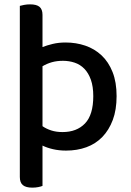

<svg xmlns="http://www.w3.org/2000/svg" viewBox="-20 -677 602 881"><path d="M283 14Q251 14 223 7.5Q195 1 175 -9V176Q168 179 155.5 181.5Q143 184 128 184Q99 184 85 172.5Q71 161 71 135V-650Q77 -652 90.5 -654.5Q104 -657 118 -657Q148 -657 161.5 -645.5Q175 -634 175 -609V-461Q195 -469 222 -475.5Q249 -482 281 -482Q329 -482 371.5 -467.5Q414 -453 446 -423Q478 -393 496.5 -346.5Q515 -300 515 -236Q515 -173 497.5 -126.5Q480 -80 449.5 -48.5Q419 -17 376.5 -1.5Q334 14 283 14ZM267 -71Q332 -71 370 -110.5Q408 -150 408 -236Q408 -280 397 -311Q386 -342 367 -361.5Q348 -381 322.5 -389.5Q297 -398 269 -398Q241 -398 218 -391.5Q195 -385 175 -373V-98Q192 -86 215 -78.5Q238 -71 267 -71Z"/></svg>

Font: Baloo Bhaina 2 Medium
Style: Regular
Weight: 500
Designer: Yesha Goshar, Manish Minz, Shuchita Grover and Ek Type
Foundry: Ek Type
Version: Version 1.640;hotconv 1.0.111;makeotfexe 2.5.65597; ttfautoh